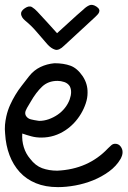

<svg xmlns="http://www.w3.org/2000/svg" viewBox="-20 -767 523 787"><path d="M5.9 -290Q11.7 -315.4 21.5 -336.9Q31.2 -358.4 43 -377.9Q54.7 -397.5 69.3 -416Q84 -434.6 99.6 -455.1Q119.1 -479.5 145.5 -492.2Q171.9 -504.9 203.1 -507.8Q241.2 -507.8 269 -497.6Q296.9 -487.3 319.3 -454.1Q339.8 -422.9 338.9 -386.7Q338.9 -365.2 331.5 -343.3Q324.2 -321.3 312 -300.8Q299.8 -280.3 283.7 -263.2Q267.6 -246.1 250 -234.4Q204.1 -203.1 149.4 -203.1Q127.9 -203.1 109.4 -208Q90.8 -212.9 71.3 -219.7Q69.3 -190.4 77.6 -163.6Q85.9 -136.7 103.5 -116.2Q125 -87.9 152.8 -77.6Q180.7 -67.4 214.8 -67.4Q341.8 -73.2 422.9 -159.2Q429.7 -166 436.5 -171.9Q443.4 -177.7 452.1 -177.7Q465.8 -177.7 474.1 -167Q482.4 -156.2 482.4 -143.6Q482.4 -136.7 480.5 -130.4Q478.5 -124 474.6 -116.2Q457 -85.9 426.8 -64Q396.5 -42 361.3 -27.8Q326.2 -13.7 288.6 -6.8Q251 0 217.8 0Q166 0 127 -16.1Q87.9 -32.2 61 -61.5Q34.2 -90.8 19 -130.9Q3.9 -170.9 1 -218.8Q-1 -238.3 0.5 -255.4Q2 -272.5 5.9 -290ZM85.9 -293Q92.8 -281.2 106.4 -277.8Q120.1 -274.4 133.8 -272.5Q135.7 -272.5 137.2 -272Q138.7 -271.5 140.6 -271.5Q160.2 -271.5 179.7 -278.3Q199.2 -285.2 216.3 -296.9Q233.4 -308.6 246.1 -324.7Q258.8 -340.8 265.6 -359.4Q277.3 -392.6 265.6 -414.1Q257.8 -425.8 243.7 -430.7Q229.5 -435.5 215.8 -435.5Q177.7 -435.5 152.8 -412.1Q127.9 -388.7 105.5 -349.6Q101.6 -341.8 98.6 -337.9Q89.8 -324.2 85.4 -313.5Q81.1 -302.7 85.9 -293ZM213.9 -630.9Q242.2 -656.2 268.6 -680.7Q294.9 -705.1 322.3 -728.5Q333 -739.3 345.7 -745.1Q358.4 -751 375 -740.2Q383.8 -734.4 386.2 -728.5Q388.7 -722.7 386.2 -716.8Q383.8 -710.9 378.9 -706.1Q374 -701.2 369.1 -696.3Q337.9 -667 306.2 -638.2Q274.4 -609.4 243.2 -580.1Q221.7 -558.6 205.6 -563.5Q189.5 -568.4 173.8 -585.9Q151.4 -611.3 130.4 -636.2Q109.4 -661.1 82 -683.6Q68.4 -695.3 66.4 -708.5Q64.5 -721.7 82 -733.4Q99.6 -745.1 111.3 -737.8Q123 -730.5 132.8 -719.7Q153.3 -698.2 172.9 -676.3Q192.4 -654.3 213.9 -630.9Z"/></svg>

Font: Scriphy
Style: Regular
Weight: 400
Designer: Ala M. Lockhart
Foundry: Ala M. Lockhart
Version: Version 1.0 2021